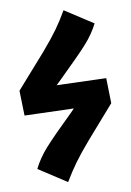

<svg xmlns="http://www.w3.org/2000/svg" viewBox="-88 -816 605 888"><g transform="rotate(10 215.0 -371.5)"><path d="M429 -376 356 -188Q331 -122 318.5 -78Q306 -34 296 18L145 -17Q151 -70 172.5 -124Q194 -178 252 -298L263 -322L44 -250L1 -359L78 -555Q103 -621 115.5 -665.5Q128 -710 137 -761L289 -726Q283 -674 261.5 -620.5Q240 -567 181 -445L166 -414L386 -486Z"/></g></svg>

Font: Fira Sans Compressed ExtraBold
Style: Regular
Weight: 800
Width: 1
Designer: bBox Type GmbH & Carrois Corporate GbR & Edenspiekermann AG
Foundry: bBox Type GmbH & Carrois Corporate GbR & Edenspiekermann AG
Version: Version 4.301